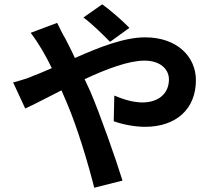

<svg xmlns="http://www.w3.org/2000/svg" viewBox="-20 -813 996 890"><path d="M579.9 -683.9C546.9 -718 489 -768.1 453.8 -793L366.8 -731.9C403.8 -704.9 457 -653.1 490.1 -619ZM122.2 -660.9C161.2 -609.7 192.1 -555 220.2 -497.2C191.1 -485.1 163 -471.9 134.9 -462C120 -453.8 76.7 -440 40.8 -431.1L96.9 -310C137.1 -328.1 197.1 -360.1 264.9 -394.2L290.1 -335.9C338.1 -223 387.1 -60.7 416.9 57.2L547.9 24.1C514.9 -81.7 443.2 -285.2 399.1 -388.1L372.2 -446C473 -492.9 576 -532 649.9 -532C721.9 -532 763.1 -492.9 763.1 -445C763.1 -377.1 712 -338.1 639.9 -338.1C599.1 -338.1 551.8 -351.9 509.9 -370L507.1 -251.1C542.3 -237.9 600.9 -225.1 652 -225.1C796.9 -225.1 888.1 -307.9 888.1 -441.1C888.1 -551.1 800.1 -639.9 653.1 -639.9C556.1 -639.9 442.1 -595.2 327.1 -544C313.2 -576 296.9 -605.8 283 -633.9C272 -650.9 253.2 -690 245 -707Z"/></svg>

Font: Karasuma Gothic
Style: Bold
Weight: 700
Designer: Rasmus Andersson / Ryoko Nishizuka
Foundry: Genbu
Version: Version 1.00